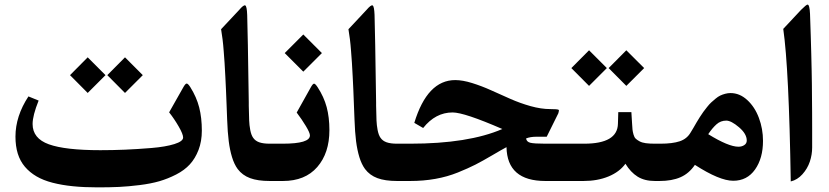

<svg xmlns="http://www.w3.org/2000/svg" viewBox="-20 -789 3613 837"><path d="M439.9 -461.4 362.3 -383.8 285.2 -461.4 362.3 -539.1ZM447.8 -461.4 524.9 -539.1 602.5 -461.4 524.9 -383.8ZM406.2 27.8Q346.2 27.8 298.1 22.9Q250 18.1 209.2 7.6Q168.5 -2.9 138.9 -20.3Q109.4 -37.6 88.6 -62Q67.9 -86.4 57.6 -119.1Q47.4 -151.9 47.4 -193.4Q47.4 -282.7 104 -368.7L148.4 -350.6Q122.1 -285.2 122.1 -248.5Q122.1 -185.5 193.1 -159.9Q264.2 -134.3 417.5 -134.3Q471.2 -134.3 524.7 -136.5Q578.1 -138.7 639.9 -143.8Q701.7 -148.9 740 -160.9Q778.3 -172.9 778.3 -189.5Q778.3 -204.1 759 -237.5Q739.7 -271 717.3 -299.3L777.8 -406.2Q787.6 -424.3 793.5 -424.8Q799.3 -425.3 809.6 -409.2Q836.9 -365.7 848.4 -320.6Q859.9 -275.4 859.9 -219.7Q859.9 -172.9 845.5 -135.5Q831.1 -98.1 807.6 -72.5Q784.2 -46.9 748 -28.3Q711.9 -9.8 674.8 1Q637.7 11.7 588.9 17.8Q540 23.9 499 25.9Q458 27.8 406.2 27.8Z M1064.5 -342.8Q1064.5 -337.9 1064.5 -328.1Q1065.4 -283.7 1066.2 -263.7Q1066.9 -243.7 1071 -221.9Q1075.2 -200.2 1083.5 -188.5Q1092.8 -174.8 1110.1 -168.7Q1127.4 -162.6 1155.8 -162.6H1166Q1175.3 -162.6 1178 -149.9Q1180.7 -137.2 1180.7 -106V-55.7Q1180.7 -25.4 1177.7 -12.7Q1174.8 0 1166 0H1155.8Q1103.5 0 1070.1 -12.5Q1036.6 -24.9 1016.1 -52.2Q1001 -72.8 991.5 -104Q981.9 -135.3 977.1 -173.8Q972.2 -212.4 970.2 -268.1Q969.7 -280.8 967.8 -331.5Q965.8 -382.3 965.1 -397.7Q964.4 -413.1 962.4 -454.1Q960.4 -495.1 959 -514.6Q957.5 -534.2 955.3 -564.7Q953.1 -595.2 950.2 -617.9Q947.3 -640.6 943.8 -661.6L1022.5 -745.6Q1042 -768.6 1049.1 -765.4Q1056.2 -762.2 1057.6 -724.1Q1060.1 -651.4 1064.5 -342.8Z M1161.1 -162.6H1212.4Q1331.1 -162.6 1331.1 -198.7Q1331.1 -210 1313.5 -239.3Q1295.9 -268.6 1273.4 -298.3L1333.5 -405.8Q1343.3 -424.3 1349.1 -424.3Q1354.5 -424.3 1364.7 -408.7Q1392.1 -366.7 1404.1 -322Q1416 -277.3 1416 -221.7Q1416 -121.6 1363 -60.8Q1310.1 0 1213.4 0H1161.1Q1146.5 0 1142.8 -12Q1139.2 -23.9 1139.2 -55.2V-106.9Q1139.2 -138.7 1142.8 -150.6Q1146.5 -162.6 1161.1 -162.6ZM1302.2 -638.7 1383.3 -557.6 1302.2 -476.6 1221.2 -557.6Z M1619.6 -342.8Q1619.6 -337.9 1619.6 -328.1Q1620.6 -283.7 1621.3 -263.7Q1622.1 -243.7 1626.2 -221.9Q1630.4 -200.2 1638.7 -188.5Q1647.9 -174.8 1665.3 -168.7Q1682.6 -162.6 1710.9 -162.6H1721.2Q1730.5 -162.6 1733.2 -149.9Q1735.8 -137.2 1735.8 -106V-55.7Q1735.8 -25.4 1732.9 -12.7Q1730 0 1721.2 0H1710.9Q1658.7 0 1625.2 -12.5Q1591.8 -24.9 1571.3 -52.2Q1556.2 -72.8 1546.6 -104Q1537.1 -135.3 1532.2 -173.8Q1527.3 -212.4 1525.4 -268.1Q1524.9 -280.8 1522.9 -331.5Q1521 -382.3 1520.3 -397.7Q1519.5 -413.1 1517.6 -454.1Q1515.6 -495.1 1514.2 -514.6Q1512.7 -534.2 1510.5 -564.7Q1508.3 -595.2 1505.4 -617.9Q1502.4 -640.6 1499 -661.6L1577.6 -745.6Q1597.2 -768.6 1604.2 -765.4Q1611.3 -762.2 1612.8 -724.1Q1615.2 -651.4 1619.6 -342.8Z M1716.3 -162.6H1768.1Q2022 -162.6 2169.9 -226.6Q2003.9 -298.8 1953.1 -298.8Q1878.4 -298.8 1824.7 -231L1786.1 -253.4Q1842.8 -439.9 1964.4 -439.9Q1996.6 -439.9 2038.1 -427Q2079.6 -414.1 2120.8 -395.5Q2162.1 -377 2204.3 -358.2Q2246.6 -339.4 2292.7 -326.4Q2338.9 -313.5 2377.9 -313.5Q2409.2 -313.5 2415 -310.5Q2418.5 -309.1 2414.1 -295.4L2363.3 -192.9H2317.4Q2292 -192.9 2273.4 -185.5Q2275.4 -170.9 2291.7 -166.7Q2308.1 -162.6 2357.4 -162.6H2458.5Q2467.8 -162.6 2470.5 -149.9Q2473.1 -137.2 2473.1 -106V-55.7Q2473.1 -25.4 2470.2 -12.7Q2467.3 0 2458.5 0H2357.4Q2190.9 0 2188 -147.5Q2169.4 -137.7 2126.2 -112.3Q2083 -86.9 2052.5 -71.3Q2022 -55.7 1976.1 -37.1Q1930.2 -18.6 1878.2 -9.3Q1826.2 0 1768.1 0H1716.3Q1701.7 0 1698 -12Q1694.3 -23.9 1694.3 -55.2V-106.9Q1694.3 -138.7 1698 -150.6Q1701.7 -162.6 1716.3 -162.6Z M2453.6 -162.6H2526.9Q2671.9 -162.6 2673.8 -249.5L2675.3 -300.3H2732.4L2735.4 -251.5Q2736.3 -233.4 2737.3 -224.1Q2738.3 -214.8 2741.7 -202.6Q2745.1 -190.4 2751.2 -184.6Q2757.3 -178.7 2768.1 -172.9Q2778.8 -167 2795.2 -164.8Q2811.5 -162.6 2834.5 -162.6H2845.7Q2855 -162.6 2857.7 -149.9Q2860.4 -137.2 2860.4 -106V-55.7Q2860.4 -24.9 2857.7 -12.5Q2855 0 2845.7 0H2835Q2790 0 2759.5 -19Q2729 -38.1 2706.5 -75.2Q2680.7 -39.6 2632.8 -19.8Q2585 0 2523.4 0H2453.6Q2439 0 2435.3 -12Q2431.6 -23.9 2431.6 -55.2V-106.9Q2431.6 -138.7 2435.3 -150.6Q2439 -162.6 2453.6 -162.6ZM2625.5 -492.2 2547.9 -414.6 2470.7 -492.2 2547.9 -569.8ZM2633.3 -492.2 2710.4 -569.8 2788.1 -492.2 2710.4 -414.6Z M2840.8 -162.6H2858.9Q2911.6 -162.6 2943.1 -173.1Q2974.6 -183.6 2990.7 -211.4Q2994.1 -216.8 3003.2 -232.2Q3012.2 -247.6 3016.6 -255.4Q3021 -263.2 3030.5 -278.1Q3040 -293 3046.1 -301.3Q3052.2 -309.6 3062.3 -322.3Q3072.3 -335 3080.3 -342.3Q3088.4 -349.6 3099.1 -358.6Q3109.9 -367.7 3119.6 -372.3Q3129.4 -377 3141.1 -380.1Q3152.8 -383.3 3164.6 -383.3Q3204.6 -383.3 3237.5 -353Q3270.5 -322.8 3288.3 -275.1Q3306.2 -227.5 3306.2 -174.8Q3306.2 -99.1 3271.5 -50Q3236.8 -1 3176.3 -1Q3116.7 -1 3009.3 -70.3Q2983.9 -32.7 2946.5 -16.4Q2909.2 0 2855 0H2840.8Q2826.2 0 2822.5 -12Q2818.8 -23.9 2818.8 -55.2V-106.9Q2818.8 -138.7 2822.5 -150.6Q2826.2 -162.6 2840.8 -162.6ZM3199.2 -149.4Q3213.9 -149.4 3224.6 -156.5Q3235.4 -163.6 3235.4 -176.3Q3235.4 -205.6 3201.4 -234.4Q3167.5 -263.2 3146 -263.2Q3121.6 -263.2 3103.5 -247.1Q3085.4 -231 3067.4 -204.1Q3155.8 -149.4 3199.2 -149.4Z M3500.5 -769Q3509.3 -769 3511.2 -728.5Q3513.2 -676.8 3514.4 -631.8Q3515.6 -586.9 3516.6 -554.7Q3517.6 -522.5 3518.3 -481.9Q3519 -441.4 3519.3 -421.6Q3519.5 -401.9 3519.8 -357.7Q3520 -313.5 3520.3 -297.6Q3520.5 -281.7 3520.5 -224.9Q3520.5 -168 3520.5 -146Q3520.5 -114.7 3510.3 -84.2Q3500 -53.7 3478 -29.3Q3456.1 -4.9 3427.2 2Q3419.4 -490.7 3394.5 -663.1L3472.2 -746.1Q3495.1 -769 3500.5 -769Z"/></svg>

Font: Parastoo FD
Style: Bold-FD
Weight: 700
Foundry: Saber Rastikerdar (saber.rastikerdar@gmail.com)
Version: Version 2.0.1